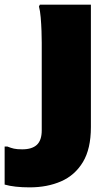

<svg xmlns="http://www.w3.org/2000/svg" viewBox="-112 -568 476 828"><path d="M16 240Q-50 240 -92 228V64H-80Q-65 70 -52 73Q-39 76 -16 76Q26 76 47 56.5Q68 37 68 -6V-384Q68 -404 67 -434Q66 -464 63.5 -493Q61 -522 56 -540L60 -548H280V-20Q280 74 245.5 131Q211 188 151.5 214Q92 240 16 240Z"/></svg>

Font: Kufam Black
Style: Regular
Weight: 900
Designer: Wael Morcos, Artur Schmal
Foundry: Original Type
Version: Version 1.301; ttfautohint (v1.8.3)